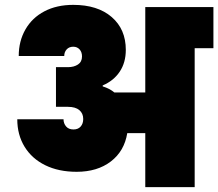

<svg xmlns="http://www.w3.org/2000/svg" viewBox="-20 -769 897 789"><path d="M857 -740V-571H780V0H577V-222H503Q491 -148 435.5 -105.5Q380 -63 295 -63Q221 -63 166 -90Q111 -117 81 -166Q51 -215 51 -279H241Q241 -262 251.5 -249.5Q262 -237 282 -237Q301 -237 311.5 -249Q322 -261 322 -280Q322 -303 306 -316.5Q290 -330 259 -330H210V-493H259Q284 -493 300.5 -504Q317 -515 317 -537Q317 -555 307 -566Q297 -577 281 -577Q264 -577 254 -566Q244 -555 244 -539H57Q57 -600 84.5 -648Q112 -696 162.5 -722.5Q213 -749 281 -749Q381 -749 439 -699Q497 -649 497 -564Q497 -512 472 -474.5Q447 -437 402 -418V-414Q431 -405 450 -389H577V-740Z"/></svg>

Font: Fz Poppins Black
Style: Regular
Weight: 900
Designer: Ninad Kale (Devanagari), Jonny Pinhorn (Latin)
Foundry: Indian Type Foundry
Version: Vit hóa bi Vntype.Com & FontZin.Com